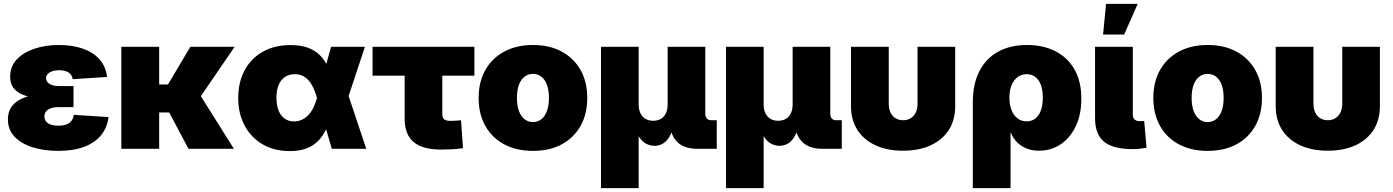

<svg xmlns="http://www.w3.org/2000/svg" viewBox="-20 -772 7224 996"><path d="M282.2 10.7Q209 10.7 149.7 -7.8Q90.3 -26.4 55.7 -62.7Q21 -99.1 21 -152.3Q21 -192.4 40.3 -218.8Q59.6 -245.1 93.5 -260.5Q127.4 -275.9 170.7 -282.5Q213.9 -289.1 261.2 -289.1H361.3V-216.3H283.2Q259.8 -216.3 243.7 -210.4Q227.5 -204.6 219 -193.8Q210.4 -183.1 210.4 -167.5Q210.4 -146 228.3 -133.1Q246.1 -120.1 283.2 -120.1Q308.1 -120.1 324.7 -126.5Q341.3 -132.8 350.8 -145.3Q360.4 -157.7 362.8 -176.3L543 -164.6Q536.6 -111.3 505.1 -71.8Q473.6 -32.2 417.7 -10.7Q361.8 10.7 282.2 10.7ZM265.1 -258.3Q214.4 -258.3 171.6 -263.2Q128.9 -268.1 97.9 -280.8Q66.9 -293.5 49.8 -316.2Q32.7 -338.9 32.7 -374.5Q32.7 -426.3 66.4 -462.9Q100.1 -499.5 157.7 -519Q215.3 -538.6 285.6 -538.6Q353 -538.6 407.2 -520.5Q461.4 -502.4 495.1 -465.6Q528.8 -428.7 535.2 -372.6L356.9 -361.3Q354 -384.3 335.7 -396Q317.4 -407.7 287.1 -407.7Q256.3 -407.7 237.5 -396.2Q218.8 -384.8 218.8 -366.2Q218.8 -348.6 236.3 -337.2Q253.9 -325.7 282.2 -325.7H361.3V-258.3Z M805.7 -529.3V0H609.4V-529.3ZM1197.3 -529.3 963.9 -188.5H775.4L764.6 -334H851.6L967.3 -529.3ZM958 0 852.5 -198.2 1018.6 -278.3 1193.4 0Z M1483.4 11.7Q1402.3 11.7 1342.3 -23.4Q1282.2 -58.6 1249 -120.6Q1215.8 -182.6 1215.8 -263.2Q1215.8 -345.2 1248.8 -407Q1281.7 -468.8 1342.8 -503.4Q1403.8 -538.1 1487.8 -538.1Q1542 -538.1 1579.3 -523.7Q1616.7 -509.3 1640.9 -484.1Q1665 -459 1679.7 -426.8Q1694.3 -394.5 1703.1 -359.4H1743.2L1785.6 -282.7L1879.9 0H1701.2L1624 -265.6Q1615.7 -295.4 1604.7 -318.1Q1593.8 -340.8 1579.8 -356Q1565.9 -371.1 1548.3 -379.2Q1530.8 -387.2 1509.3 -387.2Q1479.5 -387.2 1458 -372.6Q1436.5 -357.9 1425.3 -331.1Q1414.1 -304.2 1414.1 -265.6Q1414.1 -227.1 1424.8 -199.5Q1435.5 -171.9 1456.3 -157Q1477.1 -142.1 1505.4 -142.1Q1527.3 -142.1 1546.1 -150.9Q1564.9 -159.7 1579.8 -175.5Q1594.7 -191.4 1605.7 -213.9Q1616.7 -236.3 1624 -262.7L1697.3 -529.3H1873L1784.7 -262.7L1741.2 -177.7H1699.2Q1689 -139.6 1673.8 -105.7Q1658.7 -71.8 1634.5 -45.2Q1610.4 -18.6 1573.5 -3.4Q1536.6 11.7 1483.4 11.7Z M2269 3.9Q2171.9 3.9 2125.5 -35.4Q2079.1 -74.7 2079.1 -155.8V-379.4H1912.6V-529.3H2440.9V-379.4H2274.4V-182.6Q2274.4 -162.1 2283.4 -153.6Q2292.5 -145 2315.9 -145Q2328.6 -145 2344.7 -146Q2360.8 -147 2371.6 -147.9L2381.8 -3.4Q2352.1 1 2324 2.4Q2295.9 3.9 2269 3.9Z M2744.6 10.7Q2659.2 10.7 2595.7 -23.2Q2532.2 -57.1 2497.6 -118.9Q2462.9 -180.7 2462.9 -263.7Q2462.9 -347.2 2497.6 -408.7Q2532.2 -470.2 2595.7 -504.4Q2659.2 -538.6 2744.6 -538.6Q2831.1 -538.6 2894 -504.4Q2957 -470.2 2991.7 -408.7Q3026.4 -347.2 3026.4 -263.7Q3026.4 -180.7 2991.7 -118.9Q2957 -57.1 2894 -23.2Q2831.1 10.7 2744.6 10.7ZM2744.6 -138.7Q2769 -138.7 2787.8 -153.3Q2806.6 -168 2817.1 -196Q2827.6 -224.1 2827.6 -264.2Q2827.6 -305.2 2817.1 -332.8Q2806.6 -360.4 2787.8 -374.5Q2769 -388.7 2744.6 -388.7Q2720.7 -388.7 2701.7 -374.5Q2682.6 -360.4 2672.1 -332.8Q2661.6 -305.2 2661.6 -264.2Q2661.6 -224.1 2672.1 -196Q2682.6 -168 2701.7 -153.3Q2720.7 -138.7 2744.6 -138.7Z M3097.7 204.1V-529.3H3293V-230.5Q3293 -204.1 3302 -185.1Q3311 -166 3327.9 -155.8Q3344.7 -145.5 3368.2 -145.5Q3392.1 -145.5 3408.9 -155.8Q3425.8 -166 3434.6 -185.1Q3443.4 -204.1 3443.4 -230.5V-529.3H3638.7V-180.7Q3638.7 -165.5 3646.7 -157Q3654.8 -148.4 3669.9 -148.4H3698.2V0H3598.6Q3524.9 0 3489 -40Q3453.1 -80.1 3453.1 -154.3V-203.6H3480.5Q3480.5 -148.9 3471.7 -112.5Q3462.9 -76.2 3447.8 -54.9Q3432.6 -33.7 3414.1 -24.7Q3395.5 -15.6 3376 -15.6Q3355 -15.6 3335.4 -24.7Q3315.9 -33.7 3300 -54.9Q3284.2 -76.2 3274.9 -112.5Q3265.6 -148.9 3265.6 -203.6H3293V204.1Z M3746.1 204.1V-529.3H3941.4V-230.5Q3941.4 -204.1 3950.4 -185.1Q3959.5 -166 3976.3 -155.8Q3993.2 -145.5 4016.6 -145.5Q4040.5 -145.5 4057.4 -155.8Q4074.2 -166 4083 -185.1Q4091.8 -204.1 4091.8 -230.5V-529.3H4287.1V-180.7Q4287.1 -165.5 4295.2 -157Q4303.2 -148.4 4318.4 -148.4H4346.7V0H4247.1Q4173.3 0 4137.5 -40Q4101.6 -80.1 4101.6 -154.3V-203.6H4128.9Q4128.9 -148.9 4120.1 -112.5Q4111.3 -76.2 4096.2 -54.9Q4081.1 -33.7 4062.5 -24.7Q4043.9 -15.6 4024.4 -15.6Q4003.4 -15.6 3983.9 -24.7Q3964.4 -33.7 3948.5 -54.9Q3932.6 -76.2 3923.3 -112.5Q3914.1 -148.9 3914.1 -203.6H3941.4V204.1Z M4664.6 9.8Q4581.5 9.8 4521 -18.6Q4460.4 -46.9 4427.5 -98.6Q4394.5 -150.4 4394.5 -220.7V-529.3H4590.3V-233.9Q4590.3 -208 4599.4 -188.7Q4608.4 -169.4 4625.2 -158.9Q4642.1 -148.4 4665 -148.4Q4688 -148.4 4704.6 -158.9Q4721.2 -169.4 4730.5 -188.7Q4739.7 -208 4739.7 -233.9V-529.3H4935.1V-220.7Q4935.1 -150.4 4902.3 -98.6Q4869.6 -46.9 4808.8 -18.6Q4748 9.8 4664.6 9.8Z M5026.4 204.1V-239.7Q5026.4 -336.9 5061 -403.6Q5095.7 -470.2 5158.7 -504.4Q5221.7 -538.6 5307.6 -538.6Q5391.1 -538.6 5454.3 -506.6Q5517.6 -474.6 5553.5 -412.6Q5589.4 -350.6 5589.4 -259.8Q5589.4 -177.7 5560.5 -117.2Q5531.7 -56.6 5482.2 -23.4Q5432.6 9.8 5370.1 9.8Q5334 9.8 5305.4 -1.7Q5276.9 -13.2 5256.3 -33.7Q5235.8 -54.2 5224.6 -82H5222.2V204.1ZM5305.7 -142.6Q5332.5 -142.6 5351.3 -157.5Q5370.1 -172.4 5379.9 -200Q5389.6 -227.5 5389.6 -265.1Q5389.6 -303.2 5379.9 -330.3Q5370.1 -357.4 5351.3 -372.3Q5332.5 -387.2 5305.7 -387.2Q5279.3 -387.2 5259 -372.3Q5238.8 -357.4 5227.5 -330.3Q5216.3 -303.2 5216.3 -265.1Q5216.3 -228 5227.5 -200.2Q5238.8 -172.4 5258.8 -157.5Q5278.8 -142.6 5305.7 -142.6Z M5856.9 1.5Q5754.4 1.5 5707.5 -36.6Q5660.6 -74.7 5660.6 -159.2V-529.3H5856.4V-177.7Q5856.4 -161.1 5865.7 -152.3Q5875 -143.6 5892.6 -143.6Q5899.9 -143.6 5905.5 -143.8Q5911.1 -144 5915.5 -145L5927.7 -5.4Q5915 -3.4 5897 -1Q5878.9 1.5 5856.9 1.5ZM5702.1 -592.8 5717.8 -752H5881.8L5811.5 -592.8Z M6244.6 10.7Q6159.2 10.7 6095.7 -23.2Q6032.2 -57.1 5997.6 -118.9Q5962.9 -180.7 5962.9 -263.7Q5962.9 -347.2 5997.6 -408.7Q6032.2 -470.2 6095.7 -504.4Q6159.2 -538.6 6244.6 -538.6Q6331.1 -538.6 6394 -504.4Q6457 -470.2 6491.7 -408.7Q6526.4 -347.2 6526.4 -263.7Q6526.4 -180.7 6491.7 -118.9Q6457 -57.1 6394 -23.2Q6331.1 10.7 6244.6 10.7ZM6244.6 -138.7Q6269 -138.7 6287.8 -153.3Q6306.6 -168 6317.1 -196Q6327.6 -224.1 6327.6 -264.2Q6327.6 -305.2 6317.1 -332.8Q6306.6 -360.4 6287.8 -374.5Q6269 -388.7 6244.6 -388.7Q6220.7 -388.7 6201.7 -374.5Q6182.6 -360.4 6172.1 -332.8Q6161.6 -305.2 6161.6 -264.2Q6161.6 -224.1 6172.1 -196Q6182.6 -168 6201.7 -153.3Q6220.7 -138.7 6244.6 -138.7Z M6867.7 9.8Q6784.7 9.8 6724.1 -18.6Q6663.6 -46.9 6630.6 -98.6Q6597.7 -150.4 6597.7 -220.7V-529.3H6793.5V-233.9Q6793.5 -208 6802.5 -188.7Q6811.5 -169.4 6828.4 -158.9Q6845.2 -148.4 6868.2 -148.4Q6891.1 -148.4 6907.7 -158.9Q6924.3 -169.4 6933.6 -188.7Q6942.9 -208 6942.9 -233.9V-529.3H7138.2V-220.7Q7138.2 -150.4 7105.5 -98.6Q7072.8 -46.9 7012 -18.6Q6951.2 9.8 6867.7 9.8Z"/></svg>

Font: Inter 24pt Black
Style: Regular
Weight: 900
Designer: Rasmus Andersson
Foundry: rsms
Version: Version 4.001;git-66647c0bb